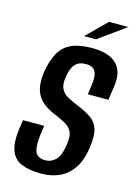

<svg xmlns="http://www.w3.org/2000/svg" viewBox="-113 -786 610 855"><g transform="rotate(15 192.5 -358.5)"><path d="M164 7Q108 7 72 -8Q36 -23 22.5 -61Q9 -99 19 -168L24 -202H122L116 -160Q111 -118 115 -95Q119 -72 132.5 -63.5Q146 -55 166 -55Q192 -55 212.5 -74.5Q233 -94 241 -148Q247 -188 237 -208Q227 -228 203.5 -240.5Q180 -253 142 -269Q110 -284 89.5 -304Q69 -324 61 -355Q53 -386 59 -432Q68 -488 88 -523.5Q108 -559 144.5 -575.5Q181 -592 240 -592Q316 -592 351.5 -557.5Q387 -523 378 -457L368 -388Q345 -388 321 -388Q297 -388 273 -388L279 -429Q286 -475 274.5 -495.5Q263 -516 231 -516Q198 -516 181 -496.5Q164 -477 158 -435Q153 -402 162.5 -382.5Q172 -363 192.5 -351.5Q213 -340 240 -329Q282 -312 307.5 -294Q333 -276 342 -246Q351 -216 343 -161Q334 -98 308 -61.5Q282 -25 245 -9Q208 7 164 7ZM190 -634 281 -724H370L245 -634Z"/></g></svg>

Font: Alumni Sans SemiBold
Style: Italic
Weight: 600
Italic angle: -8°
Version: Version 1.016